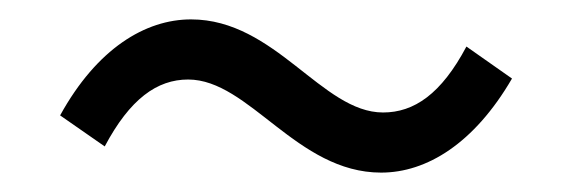

<svg xmlns="http://www.w3.org/2000/svg" viewBox="-20 -467 589 198"><path d="M373 -289C420 -289 469 -319 508 -386L461 -419C435 -370 407 -351 375 -351C312 -351 264 -447 177 -447C130 -447 80 -417 42 -348L88 -316C114 -365 142 -385 174 -385C237 -385 286 -289 373 -289Z"/></svg>

Font: Noto Sans JP DemiLight
Style: Regular
Weight: 350
Designer: Ryoko NISHIZUKA 西塚涼子 (kana, bopomofo & ideographs); Paul D. Hunt (Latin, Greek & Cyrillic); Sandoll Communications 산돌커뮤니
Foundry: Adobe
Version: Version 2.004;hotconv 1.0.118;makeotfexe 2.5.65603